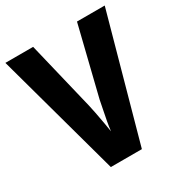

<svg xmlns="http://www.w3.org/2000/svg" viewBox="-167 -837 908 959"><g transform="rotate(-30 286.5 -357.0)"><path d="M573 -714 375 0H196L0 -714H160L255 -320Q259 -304 265 -272.5Q271 -241 277 -208Q283 -175 286 -154Q288 -175 294 -208Q300 -241 306.5 -272Q313 -303 316 -320L413 -714Z"/></g></svg>

Font: Noto Sans Kannada Condensed ExtraBold
Style: Regular
Weight: 800
Width: 3
Designer: Jelle Bosma - Monotype Design Team
Foundry: Monotype Imaging Inc.
Version: Version 2.005; ttfautohint (v1.8.4.7-5d5b)